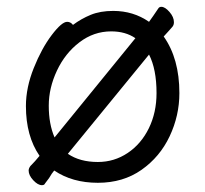

<svg xmlns="http://www.w3.org/2000/svg" viewBox="-20 -518 602 563"><path d="M124 4 112 20Q110 25 103 25Q91 25 77.5 10.5Q64 -4 64 -18Q64 -24 69 -31Q83 -45 96 -61Q56 -119 56 -207Q56 -261 79 -318.5Q102 -376 131.5 -415Q161 -454 177 -454Q187 -454 194 -445Q218 -463 246 -474.5Q274 -486 312 -486Q371 -486 417 -454Q428 -469 444 -493Q447 -498 453 -498Q464 -498 477 -483Q490 -468 490 -453Q490 -445 486 -440Q482 -435 475.5 -428Q469 -421 460 -411Q506 -346 506 -245Q506 -179 477.5 -118.5Q449 -58 395 -20Q341 18 267 18Q192 18 139 -18Q132 -10 124 4ZM306 -426Q255 -426 213 -394Q171 -362 147 -311Q123 -260 123 -208Q123 -154 140 -115L377 -406Q348 -426 306 -426ZM267 -43Q315 -43 354.5 -69.5Q394 -96 416.5 -142Q439 -188 439 -245Q439 -315 417 -358L179 -67Q214 -43 267 -43Z"/></svg>

Font: Iansui
Style: Regular
Weight: 400
Designer: But Ko / Fontworks Inc.
Foundry: zi-hi.com / Fontworks Inc.
Version: Version 1.002